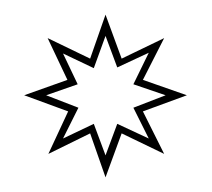

<svg xmlns="http://www.w3.org/2000/svg" viewBox="-20 -832 289 262"><path d="M235 -702 175 -680 204 -622 146 -650 124 -590 103 -650 46 -622 73 -680 13 -702 72 -723 45 -780 103 -752 124 -812 146 -752 204 -780 175 -723ZM206 -702 162 -717 183 -760 140 -740 124 -783 108 -739 66 -759 86 -717 43 -702 87 -685 66 -643 108 -663 124 -620 140 -663 183 -643 162 -685Z"/></svg>

Font: Cathisma Unicode
Style: Normal
Weight: 400
Version: Version 1.0